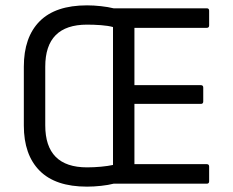

<svg xmlns="http://www.w3.org/2000/svg" viewBox="-20 -686 870 717"><path d="M305 11Q187 11 128 -48.5Q69 -108 69 -217V-437Q69 -547 128 -606.5Q187 -666 305 -666Q330 -666 357 -663Q384 -660 404 -655H752Q761 -655 761 -646V-591Q761 -582 752 -582H482V-368H730Q739 -368 739 -359V-307Q739 -298 730 -298H482V-73H752Q761 -73 761 -64V-9Q761 0 752 0H404Q385 5 357.5 8Q330 11 305 11ZM305 -61Q331 -61 357.5 -63.5Q384 -66 402 -70V-585Q384 -590 357.5 -592Q331 -594 305 -594Q149 -594 149 -437V-218Q149 -61 305 -61Z"/></svg>

Font: Sofia Sans Semi Condensed
Style: Regular
Weight: 400
Designer: Botio Nikoltchev, Ani Petrova
Foundry: lettersoup
Version: Version 4.100; ttfautohint (v1.8.4.7-5d5b)